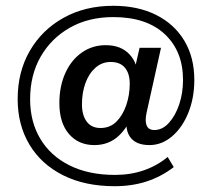

<svg xmlns="http://www.w3.org/2000/svg" viewBox="-20 -563 733 663"><path d="M376 80Q273 80 197.5 42Q122 4 81.5 -64Q41 -132 41 -221Q41 -315 83 -387.5Q125 -460 199.5 -501.5Q274 -543 371 -543Q456 -543 519 -511.5Q582 -480 616.5 -422.5Q651 -365 651 -287Q651 -225 630.5 -174Q610 -123 574.5 -92.5Q539 -62 496 -62Q447 -62 427.5 -92.5Q408 -123 422 -184L440 -178Q425 -127 390.5 -94.5Q356 -62 306 -62Q251 -62 218 -100.5Q185 -139 185 -207Q185 -265 205.5 -310.5Q226 -356 262.5 -381.5Q299 -407 345 -407Q398 -407 427.5 -375Q457 -343 453 -300L438 -293L462 -398H536L486 -173Q480 -145 486.5 -129.5Q493 -114 513 -114Q541 -114 563.5 -139Q586 -164 599 -203Q612 -242 612 -287Q612 -386 549 -445Q486 -504 371 -504Q286 -504 221.5 -467.5Q157 -431 120.5 -367.5Q84 -304 84 -220Q84 -143 119 -84Q154 -25 220 8Q286 41 377 41Q431 41 477 25Q523 9 559 -21L580 14Q537 47 486.5 63.5Q436 80 376 80ZM327 -121Q360 -121 382 -143Q404 -165 416 -200Q428 -235 428 -274Q428 -309 411.5 -329Q395 -349 362 -349Q332 -349 309.5 -329Q287 -309 275 -276Q263 -243 263 -203Q263 -165 279.5 -143Q296 -121 327 -121Z"/></svg>

Font: Rokkitt SemiBold Medium
Style: Regular
Weight: 500
Version: Version 3.103